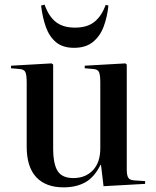

<svg xmlns="http://www.w3.org/2000/svg" viewBox="-20 -793 672 827"><path d="M254 14Q177 14 136 -30Q95 -74 95 -161V-437Q95 -471 89 -483Q83 -495 62 -496L27 -499L28 -510L202 -520L209 -515V-155Q209 -86 228.5 -56Q248 -26 296 -26Q348 -26 380 -59.5Q412 -93 412 -154V-437Q412 -470 406.5 -482.5Q401 -495 380 -496L345 -499V-510L520 -520L526 -515V-63Q526 -38 532.5 -27.5Q539 -17 559 -16L605 -13V-1L426 9L415 -83H413Q386 -29 347 -7.5Q308 14 254 14ZM299 -587Q250 -587 221 -611.5Q192 -636 177.5 -677Q163 -718 157 -769L172 -773Q190 -722 221 -698Q252 -674 303 -674Q357 -674 388 -700Q419 -726 435 -772L447 -769Q442 -720 426.5 -678.5Q411 -637 380 -612Q349 -587 299 -587Z"/></svg>

Font: Literata 72pt Medium
Style: Regular
Weight: 500
Designer: Latin by Veronika Burian and Jose Scaglione. Greek by Irene Vlachou. Cyrillic by Vera Evstafieva.
Foundry: TypeTogether
Version: Version 3.002